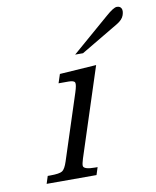

<svg xmlns="http://www.w3.org/2000/svg" viewBox="-75 -702 618 761"><g transform="rotate(-10 233.5 -321.5)"><path d="M434.6 -574.7 283.2 -484.9H251.5L401.4 -614.3Q433.6 -642.6 446.8 -642.6Q460 -642.6 464.8 -633.1Q469.7 -623.5 463.9 -606Q458 -588.4 434.6 -574.7ZM252 0H51.3L61 -30.3H71.3Q108.4 -30.3 119.9 -37.8Q131.3 -45.4 140.6 -74.2L226.1 -336.9Q235.8 -366.7 232.7 -375.5Q229.5 -384.3 207.5 -384.3H167L178.7 -419.9L326.2 -429.7L210.4 -73.7Q204.1 -53.7 204.6 -45.4Q206.1 -30.3 252.4 -30.3H261.7Z"/></g></svg>

Font: RIT Rachana
Style: Italic
Weight: 400
Designer: Hussain KH
Version: 1.5.2